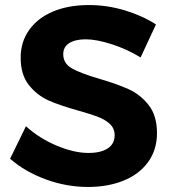

<svg xmlns="http://www.w3.org/2000/svg" viewBox="-20 -733 677 762"><path d="M320 -577Q279 -577 255 -562Q231 -547 231 -518Q231 -481 265.5 -461.5Q300 -442 372 -421Q444 -400 490.5 -379Q537 -358 570 -316Q603 -274 603 -205Q603 -138 567.5 -89.5Q532 -41 470 -16Q408 9 329 9Q244 9 162 -21Q80 -51 20 -103L83 -232Q136 -184 205 -155Q274 -126 331 -126Q380 -126 407.5 -144Q435 -162 435 -196Q435 -223 416.5 -240.5Q398 -258 369.5 -269Q341 -280 291 -294Q219 -314 173.5 -334Q128 -354 95 -395Q62 -436 62 -504Q62 -567 96 -614.5Q130 -662 191 -687.5Q252 -713 333 -713Q405 -713 475 -692Q545 -671 599 -636L538 -505Q484 -538 423.5 -557.5Q363 -577 320 -577Z"/></svg>

Font: TypoPRO Montserrat Alternates
Style: Regular
Weight: 600
Designer: Julieta Ulanovsky
Foundry: Julieta Ulanovsky
Version: Version 6.001